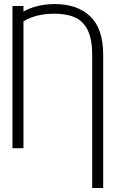

<svg xmlns="http://www.w3.org/2000/svg" viewBox="-20 -737 573 955"><path d="M438.5 198.2V-465.8Q438.5 -540.5 417.2 -585.2Q396 -629.9 354.7 -649.4Q313.5 -668.9 250 -668.9Q160.6 -668.9 96.7 -631.3V0H42V-707H96.7V-679.7Q163.6 -716.8 252.9 -716.8Q364.7 -716.8 429 -655.5Q493.2 -594.2 493.2 -464.8V198.2Z"/></svg>

Font: Pretendard Std ExtraLight
Style: Regular
Weight: 200
Designer: Base glyphs from Inter by Rasmus Andersson; Hangeul glyphs from Noto Sans CJK(Source Han Sans) by Jang Soo-young and Kan
Foundry: Kil Hyung-jin
Version: Version 1.309